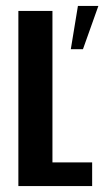

<svg xmlns="http://www.w3.org/2000/svg" viewBox="-20 -628 358 648"><path d="M42 0V-591H157V-80H291V0ZM219 -462 243 -608H312L260 -462Z"/></svg>

Font: Alumni Sans
Style: Bold
Weight: 700
Designer: Robert E. Leuschke
Foundry: Robert E. Leuschke
Version: Version 1.018